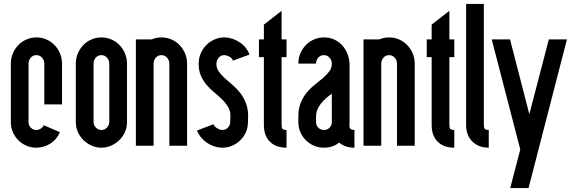

<svg xmlns="http://www.w3.org/2000/svg" viewBox="-20 -740 2909 975"><path d="M35 -417Q35 -444 45 -468Q55 -492 72.5 -510.5Q90 -529 114 -539.5Q138 -550 165 -550Q192 -550 216 -539.5Q240 -529 257.5 -510.5Q275 -492 285 -468Q295 -444 295 -417V-210H205V-417Q205 -434 193.5 -447Q182 -460 165 -460Q147 -460 136 -447Q125 -434 125 -417V-120Q125 -103 136.5 -91.5Q148 -80 165 -80Q176 -80 186.5 -86.5Q197 -93 202 -104L284 -69Q270 -33 236.5 -11.5Q203 10 165 10Q138 10 114.5 0Q91 -10 73 -28Q55 -46 45 -69.5Q35 -93 35 -120V-417Z M455 -122Q455 -105 466.5 -92.5Q478 -80 495 -80Q512 -80 523.5 -92.5Q535 -105 535 -122V-417Q535 -434 523.5 -447Q512 -460 495 -460Q477 -460 466 -447Q455 -434 455 -417ZM625 -120Q625 -93 614.5 -69.5Q604 -46 586 -28.5Q568 -11 544.5 -0.5Q521 10 495 10Q469 10 445.5 -0.5Q422 -11 404 -28.5Q386 -46 375.5 -69.5Q365 -93 365 -120V-417Q365 -444 375 -468Q385 -492 402.5 -510.5Q420 -529 444 -539.5Q468 -550 495 -550Q522 -550 546 -539.5Q570 -529 587.5 -510.5Q605 -492 615 -468Q625 -444 625 -417Z M800 -460Q782 -460 771 -447Q760 -434 760 -417V0H670V-540H750Q762 -545 774.5 -547.5Q787 -550 800 -550Q827 -550 851 -539.5Q875 -529 892.5 -510.5Q910 -492 920 -468Q930 -444 930 -417V0H840V-417Q840 -434 828.5 -447Q817 -460 800 -460Z M1079 -418Q1078 -396 1090 -378.5Q1102 -361 1120.5 -344Q1139 -327 1160.5 -309Q1182 -291 1200 -268Q1218 -245 1229.5 -214.5Q1241 -184 1240 -143L1239 -115Q1238 -88 1227 -65Q1216 -42 1197.5 -25Q1179 -8 1155 1.5Q1131 11 1104 10Q1064 8 1029.5 -16Q995 -40 980 -77L1064 -109Q1069 -97 1082 -89Q1095 -81 1107 -80Q1124 -79 1136 -90.5Q1148 -102 1149 -119L1150 -147Q1151 -175 1139 -195.5Q1127 -216 1109 -234Q1091 -252 1069.5 -269.5Q1048 -287 1029.5 -308.5Q1011 -330 999.5 -357Q988 -384 989 -422Q990 -449 1001 -472.5Q1012 -496 1030 -513.5Q1048 -531 1072.5 -541Q1097 -551 1124 -550Q1163 -548 1198 -524.5Q1233 -501 1247 -463L1163 -432Q1159 -445 1145.5 -452Q1132 -459 1121 -460Q1103 -461 1091.5 -448Q1080 -435 1079 -418Z M1320 -540V-615L1410 -685V-540H1435V-450H1410V-105Q1410 -90 1415 -85Q1420 -80 1435 -80V10Q1381 10 1350.5 -20.5Q1320 -51 1320 -105V-450H1295V-540Z M1780 10Q1758 10 1738.5 4Q1719 -2 1702 -16Q1685 -2 1665.5 4Q1646 10 1625 10Q1598 10 1574.5 0Q1551 -10 1533 -28Q1515 -46 1505 -69.5Q1495 -93 1495 -120V-148Q1495 -189 1507.5 -219Q1520 -249 1539 -271.5Q1558 -294 1580 -311Q1602 -328 1621 -344.5Q1640 -361 1652.5 -378Q1665 -395 1665 -417Q1665 -434 1653.5 -447Q1642 -460 1625 -460Q1607 -460 1596 -447Q1585 -434 1585 -417H1495Q1495 -444 1505 -468Q1515 -492 1532.5 -510.5Q1550 -529 1574 -539.5Q1598 -550 1625 -550Q1655 -550 1679 -538.5Q1703 -527 1720 -507.5Q1737 -488 1746 -462.5Q1755 -437 1755 -409V-120Q1755 -111 1754.5 -104Q1754 -97 1756 -91.5Q1758 -86 1763.5 -83Q1769 -80 1780 -80ZM1665 -264Q1650 -254 1636 -241.5Q1622 -229 1610.5 -215Q1599 -201 1592 -184Q1585 -167 1585 -148V-120Q1585 -103 1596.5 -91.5Q1608 -80 1625 -80Q1642 -80 1653.5 -91.5Q1665 -103 1665 -120Z M1956 -460Q1938 -460 1927 -447Q1916 -434 1916 -417V0H1826V-540H1906Q1918 -545 1930.5 -547.5Q1943 -550 1956 -550Q1983 -550 2007 -539.5Q2031 -529 2048.5 -510.5Q2066 -492 2076 -468Q2086 -444 2086 -417V0H1996V-417Q1996 -434 1984.5 -447Q1973 -460 1956 -460Z M2172 -540V-615L2262 -685V-540H2287V-450H2262V-105Q2262 -90 2267 -85Q2272 -80 2287 -80V10Q2233 10 2202.5 -20.5Q2172 -51 2172 -105V-450H2147V-540Z M2437 -105Q2437 -90 2442 -85Q2447 -80 2462 -80V10Q2410 10 2378.5 -21.5Q2347 -53 2347 -105V-720H2437Z M2571 215 2622 19 2477 -540H2570L2668 -160L2767 -540H2859L2664 215Z"/></svg>

Font: Berliner Wand
Style: Regular
Weight: 400
Designer: Peter Wiegel
Foundry: Peter Wiegel
Version: Version 1.000